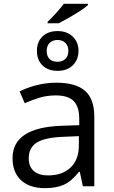

<svg xmlns="http://www.w3.org/2000/svg" viewBox="-20 -978 596 1008"><path d="M230 -856V-863.8Q252.4 -884.3 278.3 -913.6Q304.2 -942.9 314.9 -958H441.9V-952.1Q431.6 -940.4 391.6 -914.8Q351.6 -889.2 289.1 -856ZM415 0 398.9 -76.2H395Q355 -25.9 315.2 -8.1Q275.4 9.8 215.8 9.8Q136.2 9.8 91.1 -31.2Q45.9 -72.3 45.9 -147.9Q45.9 -310.1 308.1 -317.9L396 -320.8V-354Q396 -417.5 366.9 -447.3Q337.9 -477.1 272.9 -477.1Q226.1 -477.1 185.3 -464.4Q144.5 -451.7 109.9 -436L83 -498Q124 -519 174.8 -531.5Q225.6 -543.9 274.9 -543.9Q377 -543.9 426 -501.5Q475.1 -459 475.1 -365.2V0ZM231.9 -57.1Q307.6 -57.1 350.8 -98.6Q394 -140.1 394 -214.8V-263.2L313 -259.8Q216.3 -256.3 173.6 -229.7Q130.9 -203.1 130.9 -147Q130.9 -103 157.5 -80.1Q184.1 -57.1 231.9 -57.1ZM392.1 -711.9Q392.1 -664.1 362.1 -635Q332 -606 282.2 -606Q232.9 -606 203.4 -634.3Q173.8 -662.6 173.8 -710.9Q173.8 -758.8 203.4 -786.9Q232.9 -814.9 282.2 -814.9Q331.5 -814.9 361.8 -785.9Q392.1 -756.8 392.1 -711.9ZM338.9 -710.9Q338.9 -738.3 323 -753.2Q307.1 -768.1 282.2 -768.1Q257.3 -768.1 241.2 -753.2Q225.1 -738.3 225.1 -710.9Q225.1 -683.6 239.7 -668.7Q254.4 -653.8 282.2 -653.8Q307.6 -653.8 323.2 -668.7Q338.9 -683.6 338.9 -710.9Z"/></svg>

Font: Open Sans ACDW
Style: acdw
Weight: 400
Foundry: Ascender Corporation
Version: Version 1.10